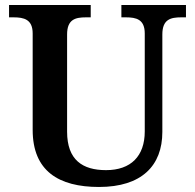

<svg xmlns="http://www.w3.org/2000/svg" viewBox="-20 -734 776 764"><path d="M374 10C544 10 626 -75 626 -209V-597C626 -657 659 -665 701 -665H720V-714H463V-665H481C522 -665 556 -657 556 -601V-211C556 -113 501 -57 402 -57C309 -57 247 -97 247 -210V-597C247 -657 280 -665 322 -665H341V-714H16V-665H34C75 -665 110 -657 110 -601V-217C110 -54 213 10 374 10Z"/></svg>

Font: Noto Serif Georgian SemiBold
Style: Regular
Weight: 600
Designer: Monotype Design Team, Akaki Razmadze
Foundry: Google LLC
Version: Version 2.003